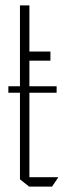

<svg xmlns="http://www.w3.org/2000/svg" viewBox="-20 -692 247 712"><path d="M11 -348V-372H54V-672H89V-501H167V-467H89V-372H190V-348H89V-35H196V-34L173 0H88L54 -27V-348Z"/></svg>

Font: Foldit Thin ExtraLight
Style: Regular
Weight: 250
Version: Version 1.003